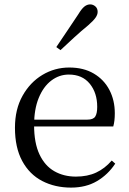

<svg xmlns="http://www.w3.org/2000/svg" viewBox="-20 -838 587 873"><path d="M303 15Q230 15 172 -15Q114 -45 81 -106Q48 -167 48 -257Q48 -341 82.5 -402.5Q117 -464 173 -497.5Q229 -531 295 -531Q360 -531 406.5 -503.5Q453 -476 477.5 -429Q502 -382 502 -323Q502 -287 495 -263H87V-294H377Q404 -294 413 -308Q422 -322 422 -352Q422 -416 388 -457.5Q354 -499 293 -499Q249 -499 213 -471.5Q177 -444 156 -392.5Q135 -341 135 -269Q135 -188 159.5 -136Q184 -84 227 -59.5Q270 -35 325 -35Q378 -35 417.5 -53.5Q457 -72 488 -108L504 -94Q471 -44 421 -14.5Q371 15 303 15ZM236 -624Q261 -661 285.5 -697.5Q310 -734 336 -773Q351 -798 363.5 -808Q376 -818 390 -818Q403 -818 413.5 -809Q424 -800 424 -784Q424 -771 414 -757Q404 -743 381 -723Q348 -696 317 -667.5Q286 -639 255 -610Z"/></svg>

Font: Noto Serif JP ExtraLight
Style: Regular
Weight: 400
Version: Version 2.003-H1;hotconv 1.1.1;makeotfexe 2.6.0